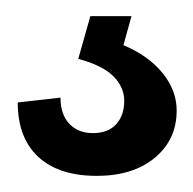

<svg xmlns="http://www.w3.org/2000/svg" viewBox="-20 -20 239 238"><path d="M100 198Q53 198 27.5 174.5Q2 151 2 107L55 101Q55 122 66 133.5Q77 145 95 145Q114 145 124 134Q134 123 134 105Q134 88 120.5 74.5Q107 61 77 53L92 0H143L133 36Q164 49 181.5 70.5Q199 92 199 117Q199 153 172 175.5Q145 198 100 198Z"/></svg>

Font: Pathway Extreme Medium
Style: Regular
Weight: 500
Designer: Eduardo Rodriguez Tunni
Foundry: Eduardo Rodriguez Tunni
Version: Version 1.001;gftools[0.9.26]